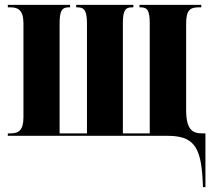

<svg xmlns="http://www.w3.org/2000/svg" viewBox="-20 -556 899 786"><path d="M809 172 811 210H821V-10H809C769 -10 742 -23 742 -107V-460C742 -514 758 -526 794 -526H804V-536H551V-526H555C583 -526 593 -514 593 -460V-10H483V-460C483 -514 493 -526 521 -526H526V-536H292V-526H297C324 -526 336 -514 336 -460V-10H224V-460C224 -515 235 -526 263 -526H267V-536H12V-526H23C57 -526 76 -511 76 -460V-76C76 -23 57 -10 23 -10H12V0H665C768 0 801 40 809 172Z"/></svg>

Font: Noto Serif Display ExtraCondensed ExtraBold
Style: Regular
Weight: 800
Width: 2
Designer: Monotype Design Team
Foundry: Monotype Imaging Inc.
Version: Version 2.009